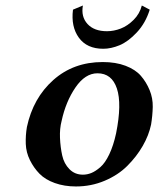

<svg xmlns="http://www.w3.org/2000/svg" viewBox="-20 -670 577 700"><path d="M282.2 -649.9Q274.9 -608.9 299.1 -582.5Q323.2 -556.2 370.1 -556.2Q395 -556.2 420.2 -565.9Q445.3 -575.7 467.3 -597.7Q489.3 -619.6 497.1 -649.9L525.9 -634.8Q510.7 -585.9 479 -552Q447.3 -518.1 416 -505.1Q384.8 -492.2 356.4 -492.2Q296.9 -492.2 267.6 -532.5Q238.3 -572.8 246.1 -634.8ZM335.4 -402.8Q290.5 -402.8 255.1 -351.1Q219.7 -299.3 204.6 -229Q197.3 -201.2 198.7 -167.2Q200.2 -133.3 206.8 -103.3Q213.4 -73.2 233.2 -53.2Q252.9 -33.2 282.2 -33.2Q297.9 -33.2 313 -39.3Q328.1 -45.4 345.7 -60.5Q363.3 -75.7 378.4 -107.4Q393.6 -139.2 403.3 -184.1Q424.8 -291.5 406.2 -347.2Q387.7 -402.8 335.4 -402.8ZM78.1 -207Q100.6 -312.5 174.3 -378.2Q248 -443.8 354.5 -443.8Q401.9 -443.8 437.7 -430.2Q473.6 -416.5 493.4 -393.8Q513.2 -371.1 525.4 -341.6Q537.6 -312 536.9 -280Q536.1 -248 530.8 -215.8Q522.5 -176.3 500.2 -137.7Q478 -99.1 444.3 -65.4Q410.6 -31.7 361.6 -11Q312.5 9.8 256.8 9.8Q214.4 9.8 179.7 -2.7Q145 -15.1 124 -36.6Q103 -58.1 89.1 -86.2Q75.2 -114.3 74 -145Q72.8 -175.8 78.1 -207Z"/></svg>

Font: Linux Libertine Slanted
Style: Semibold Slanted
Weight: 600
Designer: Philipp H. Poll
Foundry: Philipp H. Poll
Version: Version 5.1.1